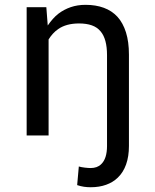

<svg xmlns="http://www.w3.org/2000/svg" viewBox="-20 -558 640 791"><path d="M89.8 0H180.2V-395.5Q188 -408.2 198 -419.2Q208 -430.2 220.2 -438.5Q236.3 -449.7 257.8 -455.6Q279.3 -461.4 305.7 -461.4Q335.9 -461.4 358.2 -453.6Q380.4 -445.8 394.5 -428.7Q407.7 -413.1 414.3 -388.7Q420.9 -364.3 420.9 -331.1V43.5Q420.9 69.3 414.8 88.4Q408.7 107.4 396.5 118.7Q388.7 126.5 377.7 130.4Q366.7 134.3 353.5 134.3Q344.2 134.3 329.6 132.6Q314.9 130.9 304.7 127.9L297.9 204.6Q312.5 209.5 325.7 211.4Q338.9 213.4 353.5 213.4Q389.2 213.4 417.5 203.1Q445.8 192.9 465.3 173.8Q487.8 152.3 499.5 119.4Q511.2 86.4 511.2 43.5V-333Q511.2 -385.7 499 -424.6Q486.8 -463.4 463.9 -488.8Q440.9 -513.7 407.7 -525.9Q374.5 -538.1 332.5 -538.1Q299.3 -538.1 271.5 -528.6Q243.7 -519 221.2 -502Q208.5 -492.2 197.5 -479.7Q186.5 -467.3 176.8 -453.1L176.3 -458L170.9 -528.3H89.8Z"/></svg>

Font: Roboto Mono
Style: Regular
Weight: 400
Monospace: yes
Designer: Google
Version: Version 3.000